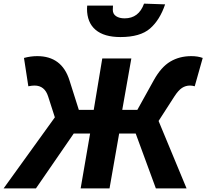

<svg xmlns="http://www.w3.org/2000/svg" viewBox="-61 -1037 1136 1057"><path d="M241 -391 204 -506Q185 -566 129 -566Q115 -566 95 -562L71 -718Q108 -728 144 -728Q279 -728 321 -596L373 -432H455L502 -715H662L612 -432H695L786 -596Q826 -668 876.5 -698Q927 -728 992 -728Q1028 -728 1055 -718L1011 -562Q997 -566 985 -566Q961 -566 941 -553Q921 -540 899 -506L812 -371L966 0H797L686 -302H595L542 0H383L435 -302H345L137 0H-41ZM418 -989 419 -1006H561Q560 -998 560 -983Q560 -960 578 -948Q596 -936 625 -936Q703 -936 732 -1017L848 -1013Q819 -927 765 -880Q711 -833 602 -833Q512 -833 465 -873Q418 -913 418 -989Z"/></svg>

Font: Nebula Sans Bold
Style: Regular
Weight: 700
Italic angle: -9°
Designer: Paul D. Hunt for Adobe (as Source Sans)
Foundry: Nebula Entertainment & Broadcasting LLC
Version: Version 1.010